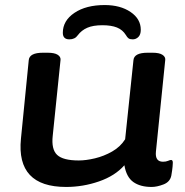

<svg xmlns="http://www.w3.org/2000/svg" viewBox="-20 -734 733 761"><path d="M242 7Q44 7 63 -184L94 -496Q97 -525 150 -525H169Q196 -525 208.5 -517Q221 -509 220 -497L189 -196Q183 -142 206.5 -120Q230 -98 292 -98Q321 -98 356.5 -106.5Q392 -115 424.5 -133.5Q457 -152 476 -182L509 -496Q512 -525 565 -525H585Q611 -525 623.5 -517Q636 -509 635 -497L598 -133Q594 -93 626 -93Q638 -93 646 -96.5Q654 -100 658 -100Q665 -100 665 -89Q665 -86 664 -73.5Q663 -61 659 -38Q654 -13 628 -3Q602 7 581 7Q536 7 508.5 -12.5Q481 -32 473 -79Q436 -37 372.5 -15Q309 7 242 7ZM395 -714Q457 -714 497.5 -686.5Q538 -659 538 -616Q538 -597 528.5 -587.5Q519 -578 506 -578Q495 -578 489.5 -582Q484 -586 479 -595Q466 -616 443.5 -625Q421 -634 386 -634Q349 -634 326 -624Q303 -614 288 -594Q277 -578 255 -578Q229 -578 229 -604Q229 -652 275 -683Q321 -714 395 -714Z"/></svg>

Font: Asap Expanded Expanded SemiBold
Style: Italic
Weight: 600
Width: 7
Italic angle: -6°
Designer: Pablo Cosgaya
Foundry: Omnibus-Type
Version: Version 3.001; ttfautohint (v1.8.4.7-5d5b)